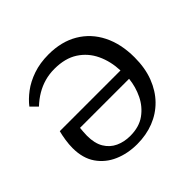

<svg xmlns="http://www.w3.org/2000/svg" viewBox="-175 -904 1107 1107"><g transform="rotate(-45 379.0 -350.0)"><path d="M351 14Q274 14 210.5 -13.5Q147 -41 109 -96Q71 -151 71 -234Q71 -263 76 -296Q81 -329 88 -355H583Q580 -432 550.5 -494.5Q521 -557 464 -594Q407 -631 320 -631Q278 -631 240.5 -620.5Q203 -610 169 -590Q135 -570 103 -540L64 -579Q90 -613 131 -644Q172 -675 228.5 -694.5Q285 -714 355 -714Q460 -714 536 -669Q612 -624 653 -542.5Q694 -461 694 -351Q694 -264 668 -196.5Q642 -129 596 -82Q550 -35 487.5 -10.5Q425 14 351 14ZM356 -48Q429 -48 477 -82.5Q525 -117 551.5 -171.5Q578 -226 584 -286H184Q183 -275 181.5 -257.5Q180 -240 180 -225Q180 -163 203.5 -124Q227 -85 267 -66.5Q307 -48 356 -48Z"/></g></svg>

Font: Literata Variable Black
Style: Regular
Weight: 900
Designer: Latin by Veronika Burian and Jose Scaglione. Greek by Irene Vlachou. Cyrillic by Vera Evstafieva.
Foundry: TypeTogether
Version: Version 3.021